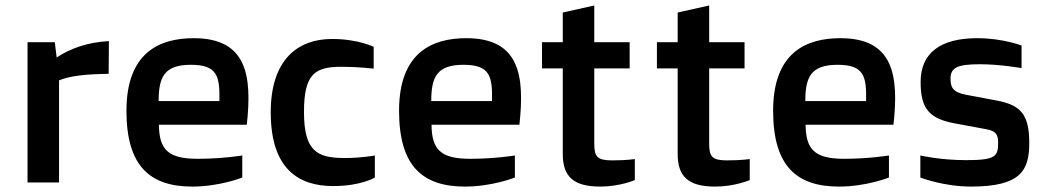

<svg xmlns="http://www.w3.org/2000/svg" viewBox="-20 -670 3848 705"><path d="M81.1 0H196.8V-375C238.8 -392.1 297.9 -397.9 378.9 -398.9L379.9 -519C301.8 -515.1 238.8 -492.2 188 -459L181.2 -515.1H81.1Z M444.3 -263.2C444.3 -57.1 533.2 15.1 686.5 15.1C786.6 15.1 869.6 -18.1 869.6 -18.1V-99.1C869.6 -99.1 796.4 -86.9 705.6 -86.9C597.7 -86.9 564.5 -120.1 563.5 -211.9H886.2C906.2 -393.1 886.2 -529.8 691.4 -529.8C566.4 -529.8 444.3 -478 444.3 -263.2ZM562.5 -298.8C562.5 -386.2 582.5 -432.1 680.7 -432.1C778.3 -432.1 787.6 -390.1 785.6 -298.8Z M974.1 -257.8C974.1 -48.8 1077.1 13.2 1203.1 13.2C1306.2 13.2 1356.4 -18.1 1356.4 -18.1V-99.1C1356.4 -99.1 1309.1 -89.8 1245.1 -89.8C1144 -89.8 1096.2 -115.2 1096.2 -258.8C1096.2 -398.9 1136.2 -424.8 1234.4 -424.8C1295.4 -424.8 1352.1 -418 1352.1 -418V-498C1352.1 -498 1294.4 -526.9 1199.2 -526.9C1075.2 -526.9 974.1 -453.1 974.1 -257.8Z M1445.3 -263.2C1445.3 -57.1 1534.2 15.1 1687.5 15.1C1787.6 15.1 1870.6 -18.1 1870.6 -18.1V-99.1C1870.6 -99.1 1797.4 -86.9 1706.5 -86.9C1598.6 -86.9 1565.4 -120.1 1564.5 -211.9H1887.2C1907.2 -393.1 1887.2 -529.8 1692.4 -529.8C1567.4 -529.8 1445.3 -478 1445.3 -263.2ZM1563.5 -298.8C1563.5 -386.2 1583.5 -432.1 1681.6 -432.1C1779.3 -432.1 1788.6 -390.1 1786.6 -298.8Z M2046.4 -105C2046.4 -23.9 2083 15.1 2184.1 15.1C2256.3 15.1 2311 -8.8 2311 -8.8V-85.9C2311 -85.9 2279.3 -81.1 2228 -81.1C2173.3 -81.1 2162.1 -94.2 2162.1 -142.1V-418.9H2292V-515.1H2162.1V-649.9L2046.4 -624V-515.1H1970.2V-418.9H2046.4Z M2468.3 -105C2468.3 -23.9 2504.9 15.1 2606 15.1C2678.2 15.1 2732.9 -8.8 2732.9 -8.8V-85.9C2732.9 -85.9 2701.2 -81.1 2649.9 -81.1C2595.2 -81.1 2584 -94.2 2584 -142.1V-418.9H2713.9V-515.1H2584V-649.9L2468.3 -624V-515.1H2392.1V-418.9H2468.3Z M2818.8 -263.2C2818.8 -57.1 2907.7 15.1 3061 15.1C3161.1 15.1 3244.1 -18.1 3244.1 -18.1V-99.1C3244.1 -99.1 3170.9 -86.9 3080.1 -86.9C2972.2 -86.9 2939 -120.1 2938 -211.9H3260.7C3280.8 -393.1 3260.7 -529.8 3065.9 -529.8C2940.9 -529.8 2818.8 -478 2818.8 -263.2ZM2937 -298.8C2937 -386.2 2957 -432.1 3055.2 -432.1C3152.8 -432.1 3162.1 -390.1 3160.2 -298.8Z M3359.4 -18.1C3359.4 -18.1 3444.3 15.1 3545.4 15.1C3729 15.1 3759.3 -44.9 3759.3 -145C3759.3 -251 3727.1 -284.2 3640.1 -300.8L3528.3 -321.8C3478 -331.1 3470.2 -350.1 3470.2 -380.9C3470.2 -420.9 3493.2 -434.1 3578.1 -434.1C3652.3 -434.1 3731 -419.9 3731 -419.9V-502.9C3731 -502.9 3661.1 -529.8 3568.4 -529.8C3435.1 -529.8 3360.4 -477.1 3360.4 -369.1C3360.4 -269 3393.1 -232.9 3492.2 -215.8L3600.1 -195.8C3641.1 -189 3645 -170.9 3645 -145C3645 -95.2 3634.3 -82 3527.3 -82C3431.2 -82 3359.4 -99.1 3359.4 -99.1Z"/></svg>

Font: Doppio One
Style: Regular
Weight: 400
Designer: Szymon Celej
Foundry: Sorkin Type Co
Version: Version 1.002